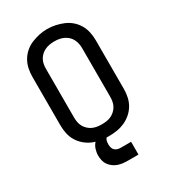

<svg xmlns="http://www.w3.org/2000/svg" viewBox="-222 -860 1045 1170"><g transform="rotate(-30 300.0 -275.5)"><path d="M300 8Q271 8 242.5 3.5Q214 -1 188 -12.5Q162 -24 140 -43Q118 -62 103.5 -86.5Q89 -111 83 -139.5Q77 -168 77 -196V-539Q77 -567 83 -595.5Q89 -624 103.5 -649Q118 -674 140 -693Q162 -712 188.5 -723Q215 -734 243 -740Q271 -746 300 -746Q329 -746 357 -740Q385 -734 411.5 -723Q438 -712 460 -693Q482 -674 496.5 -649Q511 -624 517 -595.5Q523 -567 523 -539V-196Q523 -168 517 -139.5Q511 -111 496.5 -86.5Q482 -62 460 -43Q438 -24 412 -12.5Q386 -1 357.5 3.5Q329 8 300 8ZM300 -76Q317 -76 333.5 -78.5Q350 -81 365 -88Q380 -95 392.5 -106.5Q405 -118 413 -132.5Q421 -147 424 -163.5Q427 -180 427 -196V-539Q427 -555 423.5 -571.5Q420 -588 412 -603Q404 -618 391.5 -629Q379 -640 363.5 -647Q348 -654 331.5 -656.5Q315 -659 298 -659Q282 -659 265.5 -656Q249 -653 234 -646Q219 -639 207 -628Q195 -617 187 -602.5Q179 -588 176 -571.5Q173 -555 173 -539V-196Q173 -180 176 -163.5Q179 -147 187 -132.5Q195 -118 207.5 -106.5Q220 -95 235 -88Q250 -81 266.5 -78.5Q283 -76 300 -76ZM325 195Q308 195 290.5 193Q273 191 256.5 185Q240 179 226 168.5Q212 158 202 144Q192 130 188 112.5Q184 95 184 78Q184 55 191.5 32.5Q199 10 215.5 -6.5Q232 -23 254.5 -29.5Q277 -36 300 -36V0Q292 0 286 5.5Q280 11 277 18.5Q274 26 273 34Q272 42 272 50Q272 61 275 72Q278 83 285.5 90.5Q293 98 303.5 101.5Q314 105 325 105H400V195Z"/></g></svg>

Font: Zed Mono Medium Extended
Style: Regular
Weight: 500
Width: 7
Monospace: yes
Designer: Belleve Invis
Foundry: Belleve Invis
Version: Version 1.0.0; ttfautohint (v1.8.4)